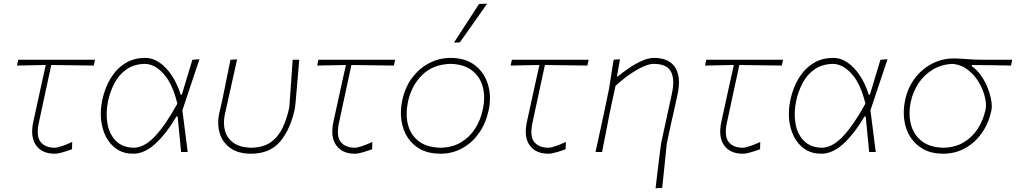

<svg xmlns="http://www.w3.org/2000/svg" viewBox="-20 -814 5440 1028"><path d="M273 9Q205 9 173 -36Q141 -81 158 -161Q178.5 -256.5 196.2 -335.8Q214 -415 225 -466L71 -463L77.5 -494H488.5L482 -463Q423 -464 364.2 -464.5Q305.5 -465 254.5 -466Q238 -388.5 221.2 -311.5Q204.5 -234.5 188 -157Q172.5 -84.5 197.5 -53.8Q222.5 -23 274 -23Q285.5 -23 313 -32.2Q340.5 -41.5 366.5 -54L365.5 -15Q345.5 -7.5 318 0.8Q290.5 9 273 9Z M693.5 9Q642.5 9 606 -15.2Q569.5 -39.5 548 -80.5Q526.5 -121.5 521.2 -173.2Q516 -225 528 -280Q542 -345 572.8 -395.5Q603.5 -446 650 -475Q696.5 -504 757 -504Q798.5 -504 835.2 -478.2Q872 -452.5 901 -408Q930 -363.5 947.5 -307H953.5Q969.5 -360.5 984 -408Q998.5 -455.5 1010 -494L1048 -497Q1025 -428.5 1001.2 -357.2Q977.5 -286 956.5 -223.5Q963.5 -168 970.8 -111.5Q978 -55 985 0H949.5Q945 -47.5 940.5 -94.8Q936 -142 931 -190.5H925Q867 -93.5 809.5 -42.2Q752 9 693.5 9ZM696.5 -23Q753.5 -24 810.5 -85Q867.5 -146 929.5 -259Q904.5 -364 856.8 -417.8Q809 -471.5 755 -472Q697.5 -470.5 658 -443.2Q618.5 -416 594.5 -371.5Q570.5 -327 559 -274.5Q545.5 -211 555 -154Q564.5 -97 599.5 -60.8Q634.5 -24.5 696.5 -23Z M1324 9Q1256 9 1213.8 -21Q1171.5 -51 1156.5 -100.5Q1141.5 -150 1154 -208.5Q1158.5 -229 1163 -247Q1167.5 -265 1171 -282.5Q1182.5 -339.5 1192.8 -390Q1203 -440.5 1214 -494L1249.5 -496Q1229.5 -405.5 1212.2 -328.5Q1195 -251.5 1183.5 -199.5Q1174 -154.5 1184.5 -114.8Q1195 -75 1229.5 -49.8Q1264 -24.5 1326 -23Q1391 -24.5 1431 -53.5Q1471 -82.5 1493.8 -131Q1516.5 -179.5 1529 -240Q1533.5 -303 1538.5 -371.5Q1543.5 -440 1547 -494H1582Q1580 -465.5 1576.2 -423.2Q1572.5 -381 1569 -339Q1565.5 -297 1562.8 -267.5Q1560 -238 1559 -234Q1535.5 -122.5 1480.5 -56.8Q1425.5 9 1324 9Z M1880 9Q1812 9 1780 -36Q1748 -81 1765 -161Q1785.5 -256.5 1803.2 -335.8Q1821 -415 1832 -466L1678 -463L1684.5 -494H2095.5L2089 -463Q2030 -464 1971.2 -464.5Q1912.5 -465 1861.5 -466Q1845 -388.5 1828.2 -311.5Q1811.5 -234.5 1795 -157Q1779.5 -84.5 1804.5 -53.8Q1829.5 -23 1881 -23Q1892.5 -23 1920 -32.2Q1947.5 -41.5 1973.5 -54L1972.5 -15Q1952.5 -7.5 1925 0.8Q1897.5 9 1880 9Z M2338 9Q2276.5 9 2232.5 -14.2Q2188.5 -37.5 2162.8 -77.5Q2137 -117.5 2129.5 -168Q2122 -218.5 2133 -273Q2148 -346.5 2187.2 -398.2Q2226.5 -450 2280 -477Q2333.5 -504 2392 -504Q2472 -504 2523 -464.5Q2574 -425 2593 -360.8Q2612 -296.5 2596 -222Q2581.5 -154 2545 -102Q2508.5 -50 2455.5 -20.5Q2402.5 9 2338 9ZM2340 -23Q2402.5 -24.5 2448.5 -52Q2494.5 -79.5 2523.8 -125.2Q2553 -171 2565 -228Q2579.5 -296 2564.2 -350.8Q2549 -405.5 2505.5 -438Q2462 -470.5 2392 -472Q2299 -470 2240.5 -412.5Q2182 -355 2164 -267Q2150.5 -202.5 2164.2 -147.5Q2178 -92.5 2221.2 -58.5Q2264.5 -24.5 2340 -23ZM2410.5 -586Q2445 -639 2478.5 -690.5Q2512 -742 2545 -793L2588 -794Q2551.5 -742 2515.2 -690.5Q2479 -639 2442 -587Z M2916 9Q2848 9 2816 -36Q2784 -81 2801 -161Q2821.5 -256.5 2839.2 -335.8Q2857 -415 2868 -466L2714 -463L2720.5 -494H3131.5L3125 -463Q3066 -464 3007.2 -464.5Q2948.5 -465 2897.5 -466Q2881 -388.5 2864.2 -311.5Q2847.5 -234.5 2831 -157Q2815.5 -84.5 2840.5 -53.8Q2865.5 -23 2917 -23Q2928.5 -23 2956 -32.2Q2983.5 -41.5 3009.5 -54L3008.5 -15Q2988.5 -7.5 2961 0.8Q2933.5 9 2916 9Z M3490 194Q3493 170 3497.5 131Q3502 92 3507 51.8Q3512 11.5 3515.8 -18Q3519.5 -47.5 3521 -53Q3535.5 -121.5 3550 -186.5Q3564.5 -251.5 3577.5 -313Q3594 -390.5 3572 -431.2Q3550 -472 3479.5 -472Q3456 -472 3422 -456.5Q3388 -441 3349.8 -414.2Q3311.5 -387.5 3275.5 -354L3247 -222Q3235 -161 3224.8 -108.2Q3214.5 -55.5 3203.5 0H3168.5Q3181 -57 3192.2 -108.8Q3203.5 -160.5 3216.5 -221L3241.5 -342Q3247 -378 3253.2 -417Q3259.5 -456 3265.5 -494L3299.5 -497L3283.5 -405H3288.5Q3311.5 -424.5 3345.2 -447.8Q3379 -471 3415.2 -487.5Q3451.5 -504 3481.5 -504Q3562.5 -504 3595 -452.8Q3627.5 -401.5 3608 -310Q3597 -257.5 3587 -214Q3577 -170.5 3570 -139L3550 -44.5Q3544 14 3538 72.5Q3532 131 3525.5 192Z M3957 9Q3889 9 3857 -36Q3825 -81 3842 -161Q3862.5 -256.5 3880.2 -335.8Q3898 -415 3909 -466L3755 -463L3761.5 -494H4172.5L4166 -463Q4107 -464 4048.2 -464.5Q3989.5 -465 3938.5 -466Q3922 -388.5 3905.2 -311.5Q3888.5 -234.5 3872 -157Q3856.5 -84.5 3881.5 -53.8Q3906.5 -23 3958 -23Q3969.5 -23 3997 -32.2Q4024.5 -41.5 4050.5 -54L4049.5 -15Q4029.5 -7.5 4002 0.8Q3974.5 9 3957 9Z M4377.5 9Q4326.5 9 4290 -15.2Q4253.5 -39.5 4232 -80.5Q4210.5 -121.5 4205.2 -173.2Q4200 -225 4212 -280Q4226 -345 4256.8 -395.5Q4287.5 -446 4334 -475Q4380.5 -504 4441 -504Q4482.5 -504 4519.2 -478.2Q4556 -452.5 4585 -408Q4614 -363.5 4631.5 -307H4637.5Q4653.5 -360.5 4668 -408Q4682.5 -455.5 4694 -494L4732 -497Q4709 -428.5 4685.2 -357.2Q4661.5 -286 4640.5 -223.5Q4647.5 -168 4654.8 -111.5Q4662 -55 4669 0H4633.5Q4629 -47.5 4624.5 -94.8Q4620 -142 4615 -190.5H4609Q4551 -93.5 4493.5 -42.2Q4436 9 4377.5 9ZM4380.5 -23Q4437.5 -24 4494.5 -85Q4551.5 -146 4613.5 -259Q4588.5 -364 4540.8 -417.8Q4493 -471.5 4439 -472Q4381.5 -470.5 4342 -443.2Q4302.5 -416 4278.5 -371.5Q4254.5 -327 4243 -274.5Q4229.5 -211 4239 -154Q4248.5 -97 4283.5 -60.8Q4318.5 -24.5 4380.5 -23Z M5030 9Q4968.5 9 4924.8 -14.8Q4881 -38.5 4855 -78.8Q4829 -119 4821.8 -169.8Q4814.5 -220.5 4825.5 -275Q4840 -345 4879 -395.8Q4918 -446.5 4971.8 -473.8Q5025.5 -501 5084 -501Q5111 -501 5132.5 -499.2Q5154 -497.5 5184.5 -495.8Q5215 -494 5268.5 -494H5399.5L5393 -463Q5345.5 -464 5293.8 -464.8Q5242 -465.5 5183.5 -466L5182.5 -460Q5212 -439.5 5233.8 -408Q5255.5 -376.5 5269 -341.5Q5282.5 -306.5 5287.5 -274.8Q5292.5 -243 5288 -222Q5273.5 -154 5237 -102Q5200.5 -50 5147.5 -20.5Q5094.5 9 5030 9ZM5032 -23Q5094 -24.5 5140 -52Q5186 -79.5 5215.5 -125.2Q5245 -171 5257 -228Q5262.5 -253 5254 -291.2Q5245.5 -329.5 5223.8 -368.5Q5202 -407.5 5167 -436.5Q5132 -465.5 5084.5 -472Q5024 -470.5 4976.8 -442.8Q4929.5 -415 4898.8 -369.5Q4868 -324 4856.5 -269Q4843 -204.5 4857 -149Q4871 -93.5 4914.5 -59Q4958 -24.5 5032 -23Z"/></svg>

Font: Commissioner Loud Thin
Style: Italic
Weight: 100
Italic angle: -12°
Designer: Kostas Bartsokas
Foundry: Kostas Bartsokas
Version: Version 1.000; ttfautohint (v1.8.3)